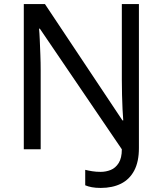

<svg xmlns="http://www.w3.org/2000/svg" viewBox="-20 -734 800 944"><path d="M475 190Q450 190 431.5 186.5Q413 183 399 177V101Q415 105 434 108Q453 111 475 111Q501 111 524.5 101.5Q548 92 563.5 67.5Q579 43 579 0L176 -593H172Q174 -574 175.5 -539Q177 -504 178.5 -464Q180 -424 180 -387V0H97V-714H201L582 -142H586Q584 -164 582.5 -196.5Q581 -229 580 -267Q579 -305 579 -342V-714H663V-6Q663 61 640 104.5Q617 148 575 169Q533 190 475 190Z"/></svg>

Font: Noto Sans Tamil
Style: Regular
Weight: 400
Designer: Jelle Bosma - Monotype Design Team
Foundry: Monotype Imaging Inc.
Version: Version 2.003